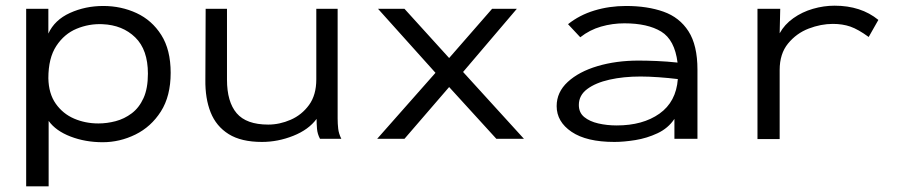

<svg xmlns="http://www.w3.org/2000/svg" viewBox="-20 -488 3165 675"><path d="M72 167V-457H150V-370Q172 -418 226 -442.5Q280 -467 343 -467Q406 -467 460 -442Q514 -417 547 -365Q580 -313 580 -232Q580 -150 545.5 -96Q511 -42 456 -15Q401 12 341 12Q280 12 228 -8Q176 -28 151 -63V167ZM326 -54Q356 -54 386.5 -62Q417 -70 443 -89.5Q469 -109 484.5 -143Q500 -177 500 -229Q500 -313 455.5 -356.5Q411 -400 340 -403Q293 -405 249.5 -387Q206 -369 178 -326.5Q150 -284 150 -213Q151 -159 176 -123.5Q201 -88 240.5 -71Q280 -54 326 -54Z M901 11Q828 11 784 -16.5Q740 -44 720.5 -93Q701 -142 702 -208L703 -457H778V-208Q778 -130 812 -90Q846 -50 923 -50Q963 -50 1002 -67Q1041 -84 1066.5 -119Q1092 -154 1092 -209V-457H1167V-71Q1167 -53 1169 -35.5Q1171 -18 1180 0H1105Q1096 -17 1094.5 -35Q1093 -53 1093 -70Q1065 -32 1011 -10.5Q957 11 901 11Z M1306 0 1511 -232 1309 -457H1402L1559 -284L1710 -457H1797L1608 -235L1822 0H1725L1559 -182L1402 0Z M2140 11Q2042 11 1989.5 -24.5Q1937 -60 1937 -115Q1937 -164 1976 -200Q2015 -236 2080.5 -255.5Q2146 -275 2225 -275Q2253 -275 2289 -273.5Q2325 -272 2362 -268Q2352 -348 2304.5 -377Q2257 -406 2175 -406Q2133 -406 2093 -394.5Q2053 -383 2020 -357L1977 -403Q2017 -435 2069.5 -451Q2122 -467 2181 -467Q2256 -467 2312.5 -447Q2369 -427 2400.5 -378Q2432 -329 2432 -243V0H2351V-70Q2329 -37 2291.5 -19.5Q2254 -2 2213.5 4.5Q2173 11 2140 11ZM2015 -119Q2015 -92 2034 -76.5Q2053 -61 2083.5 -54Q2114 -47 2148 -47Q2240 -47 2298.5 -88.5Q2357 -130 2363 -210Q2331 -214 2295.5 -216.5Q2260 -219 2232 -219Q2172 -219 2123 -208Q2074 -197 2044.5 -175Q2015 -153 2015 -119Z M2643 1V-457H2723L2721 -371Q2738 -402 2769 -424Q2800 -446 2838 -457Q2876 -468 2914 -468Q3007 -468 3068 -418L3034 -358Q2997 -385 2969.5 -394.5Q2942 -404 2908 -404Q2866 -404 2823 -387.5Q2780 -371 2750.5 -335Q2721 -299 2721 -242V1Z"/></svg>

Font: Inconsolata Expanded Thin
Style: Regular
Weight: 100
Width: 7
Monospace: yes
Designer: Raph Levien, Cyreal, Brenton Simpson
Foundry: Raph Levien, Cyreal, Google
Version: Version 3.100; ttfautohint (v1.8.4.7-5d5b)